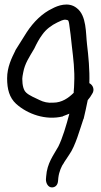

<svg xmlns="http://www.w3.org/2000/svg" viewBox="-20 -750 441 836"><path d="M50 -298C100 -253 179 -225 253 -243H254V-244C263 -248 271 -250 282 -255C269 -205 252 -148 234 -112C213 -74 185 -40 181 18L180 31V32C180 47 189 66 206 66C218 66 232 59 233 35L234 24C237 -2 248 -28 259 -42V-43C265 -51 272 -63 281 -76C309 -115 328 -188 343 -231V-232H344C350 -255 356 -286 362 -314C370 -323 376 -332 381 -341C393 -358 386 -379 369 -388C371 -444 365 -507 359 -556C353 -605 358 -682 314 -715C278 -744 230 -725 208 -713C165 -693 126 -655 96 -609C82 -586 62 -555 47 -531V-530C31 -498 11 -458 11 -409C11 -361 21 -325 50 -298ZM301 -346C278 -323 249 -303 212 -303H211C189 -301 169 -306 153 -314C134 -323 106 -335 95 -346H94V-347C83 -356 77 -378 77 -407C77 -414 79 -423 81 -434C88 -474 108 -502 129 -538C141 -563 150 -580 164 -599C180 -622 204 -640 229 -652C242 -658 256 -666 267 -664C279 -662 278 -661 281 -647C286 -615 289 -585 293 -548C299 -497 306 -443 303 -387V-386C303 -375 302 -364 301 -353Z"/></svg>

Font: Stray Cat
Style: ExBdCn
Weight: 800
Version: Version 1.0